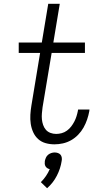

<svg xmlns="http://www.w3.org/2000/svg" viewBox="-20 -755 540 1015"><path d="M268 8Q243 8 220.5 1.5Q198 -5 181.5 -20Q165 -35 155.5 -56Q146 -77 142.5 -100.5Q139 -124 140.5 -148.5Q142 -173 146 -197L192 -475H79V-530H201L235 -735H296L262 -530H429V-475H253L205 -188Q203 -172 201.5 -156Q200 -140 201.5 -124.5Q203 -109 208 -94.5Q213 -80 222.5 -69Q232 -58 246.5 -52.5Q261 -47 277 -47Q291 -47 306 -51Q321 -55 334 -64.5Q347 -74 356.5 -86.5Q366 -99 373 -112.5Q380 -126 384.5 -140.5Q389 -155 392 -170Q392 -171 392 -173Q392 -175 393 -176H453Q453 -174 452.5 -171.5Q452 -169 452 -167Q448 -145 440.5 -123Q433 -101 421.5 -80.5Q410 -60 393 -42.5Q376 -25 355.5 -13.5Q335 -2 312.5 3Q290 8 268 8ZM229 240 196 208Q211 193 223 175.5Q235 158 243 139Q236 138 230 134Q224 130 220.5 124Q217 118 216.5 110.5Q216 103 217 96Q219 87 223 78Q227 69 234.5 63Q242 57 251 54Q260 51 269 51Q278 51 286.5 54Q295 57 300 63Q305 69 306.5 78Q308 87 306 96Q300 136 280.5 174Q261 212 229 240Z"/></svg>

Font: Iosevka Curly Light Oblique
Style: Regular
Weight: 300
Italic angle: -9°
Monospace: yes
Designer: Belleve Invis
Foundry: Belleve Invis
Version: Version 11.1.0; ttfautohint (v1.8.3)